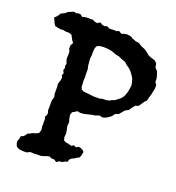

<svg xmlns="http://www.w3.org/2000/svg" viewBox="-131 -816 854 930"><g transform="rotate(20 296.5 -351.5)"><path d="M92 -711 105 -708 117 -711 127 -710 138 -701 152 -705 166 -706 179 -705 191 -706 203 -700 216 -698 231 -706 243 -698 256 -696 268 -700 280 -693H292L305 -694L318 -693L330 -698L344 -689L359 -694L373 -696L391 -693L404 -686L421 -679L440 -676L457 -665L475 -658L490 -648L504 -636L521 -629L539 -624L552 -612L555 -593L569 -577L574 -562L578 -548L579 -538V-526L588 -514V-496L584 -478L581 -461L576 -446L572 -429L561 -417L552 -404L543 -390L526 -384L515 -370L505 -355L488 -346L476 -332L466 -320L448 -313L438 -299L425 -289L411 -281L396 -277L380 -281L361 -274L342 -271L322 -266L305 -262L287 -261L272 -264L258 -254L250 -251L245 -236L248 -217L253 -200L251 -180L255 -162L258 -143L256 -125L260 -109L270 -103L284 -101L302 -96L313 -103L325 -97L335 -103H346L359 -97L368 -88L366 -79L364 -69L359 -57L347 -51L337 -44L325 -39L315 -30L312 -18L297 -13L287 -7L273 -6L260 3L246 -6H233L219 -12L203 -7L189 -2L179 0H157L144 1L126 0L109 8H90L71 6L56 -2L50 -15L48 -27L53 -40L56 -56L68 -61L76 -69L82 -79L93 -83L104 -90L119 -94L134 -101L140 -119L137 -136L138 -150L137 -162L138 -172L134 -185L140 -197L142 -207L137 -219L138 -232V-271L144 -289L140 -306V-345L138 -356L142 -367L145 -378L147 -390L142 -402L147 -414L140 -427L144 -439L142 -451L144 -463L140 -473L137 -483V-495L138 -508L137 -523L131 -536L132 -553L140 -567L131 -579L124 -592L119 -602L104 -607H87L73 -610L59 -609L43 -612L30 -615L23 -626L18 -638L11 -651L25 -665L35 -681L53 -689L65 -700L78 -705ZM280 -599 263 -597 251 -590 246 -575 245 -560V-542L243 -523L245 -503L246 -488L250 -473V-444L251 -432L250 -419V-407L251 -397V-384L256 -370L270 -363L287 -362L303 -360L320 -358H352L368 -362H384L399 -365L413 -372L426 -377L436 -385L448 -394L457 -404L464 -417L470 -434L473 -451L476 -469L473 -486L468 -503L459 -518L448 -533L436 -545L421 -555L408 -567L389 -574L371 -582L352 -586L334 -593L317 -597L297 -599Z"/></g></svg>

Font: Tagesschrift
Style: Regular
Weight: 400
Designer: Yanone
Version: Version 2.000; ttfautohint (v1.8.4.7-5d5b)